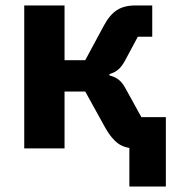

<svg xmlns="http://www.w3.org/2000/svg" viewBox="-20 -545 641 705"><path d="M455 140V-47L487 0H478Q439 0 414 -18Q389 -36 367 -75L293 -209H217V0H69V-525H217V-324H293L362 -452Q383 -491 409.5 -508Q436 -525 478 -525H539V-410H486L441 -326Q428 -301 414 -289.5Q400 -278 382 -273V-268Q399 -264 413.5 -254Q428 -244 440 -222L499 -115H589V140Z"/></svg>

Font: IBM Plex Sans
Style: Regular
Weight: 400
Designer: Mike Abbink, Paul van der Laan, Pieter van Rosmalen
Foundry: Bold Monday
Version: Version 3.201